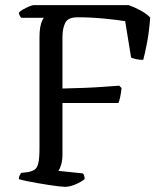

<svg xmlns="http://www.w3.org/2000/svg" viewBox="-20 -724 633 744"><path d="M232 0Q225 0 207.5 -2Q190 -4 167.5 -7.5Q145 -11 122 -15Q99 -19 80.5 -23Q62 -27 53 -30Q53 -38 56 -44Q59 -50 62 -54L88 -57Q104 -60 114 -66.5Q124 -73 128.5 -92Q133 -111 133 -149V-578Q133 -603 136 -619Q139 -635 143.5 -644Q148 -653 150 -655H63Q59 -658 56 -664.5Q53 -671 53 -675Q58 -681 69.5 -687.5Q81 -694 93 -699Q105 -704 110 -704H479Q502 -696 525.5 -683Q549 -670 562 -656Q558 -601 549.5 -557Q541 -513 535 -492Q520 -492 507 -495Q494 -498 488 -501L465 -642Q435 -647 383.5 -652Q332 -657 281 -657Q243 -657 232.5 -635Q222 -613 222 -580V-381Q268 -382 306.5 -383.5Q345 -385 379 -387.5Q413 -390 442 -392L451 -383Q449 -362 445.5 -347Q442 -332 439 -325H222V-126Q222 -103 217 -86Q212 -69 206 -62L301 -52Q304 -50 306 -43.5Q308 -37 308 -30Q295 -19 272.5 -9.5Q250 0 232 0Z"/></svg>

Font: Texturina 12pt Light
Style: Regular
Weight: 300
Designer: Guillermo Torres Carreño
Foundry: Omnibus-Type
Version: Version 1.002